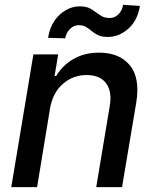

<svg xmlns="http://www.w3.org/2000/svg" viewBox="-20 -769 637 789"><path d="M185.7 -323.9 132.5 0H26.3L117.2 -545.5H219.1L204.2 -456.7H210.9Q236.9 -500.4 281.8 -526.5Q326.7 -552.6 388.1 -552.6Q470.9 -552.6 513.7 -500.5Q556.5 -448.5 539.8 -346.9L481.5 0H375.4L431.1 -334.2Q441.1 -393.5 415.8 -427Q390.6 -460.6 336.3 -460.6Q280.5 -460.6 239 -424.9Q197.4 -389.2 185.7 -323.9ZM247.9 -611.5 177.6 -613.6Q186.8 -672.6 224.4 -707.7Q262.1 -742.9 308.6 -742.9Q337.7 -742.9 356 -731Q374.3 -719.1 390.8 -707Q407.3 -695 431.1 -695Q451.3 -695 467 -710.6Q482.6 -726.2 485.8 -749.3L555 -744.7Q545.5 -685.4 507.8 -651.5Q470.2 -617.5 423.3 -617.2Q398.4 -617.2 383.2 -624.5Q367.9 -631.7 356.9 -641.3Q345.9 -650.9 333.6 -658.2Q321.4 -665.5 302.6 -665.5Q283 -665.5 267.6 -650Q252.1 -634.6 247.9 -611.5Z"/></svg>

Font: Inter UI Medium
Style: Italic
Weight: 500
Italic angle: 9.39999°
Designer: Rasmus Andersson
Foundry: rsms
Version: 3.2;8d6f07862